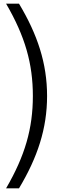

<svg xmlns="http://www.w3.org/2000/svg" viewBox="-20 -820 329 1040"><path d="M13 200H83C183 33 235 -123 235 -300C235 -477 183 -633 83 -800H13C116 -623 158 -475 158 -300C158 -125 116 23 13 200Z"/></svg>

Font: Aspekta 350
Style: Regular
Weight: 350
Designer: Ivo Dolenc
Version: Version 2.000